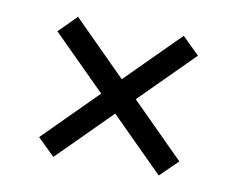

<svg xmlns="http://www.w3.org/2000/svg" viewBox="-52 -551 625 506"><g transform="rotate(10 260.5 -297.5)"><path d="M119 -485 448 -156 401 -110 72 -438ZM448 -439 119 -110 73 -155 402 -484Z"/></g></svg>

Font: Yaldevi
Style: Regular
Weight: 400
Designer: Sol Matas, Rajitha Manaperi, Kosala Senevirathne
Foundry: Mooniak
Version: Version 1.100